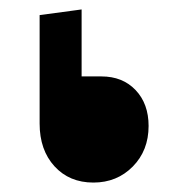

<svg xmlns="http://www.w3.org/2000/svg" viewBox="-20 -382 390 407"><path d="M195 -220Q240 -220 267.5 -191Q295 -162 295 -115Q295 -63 261.5 -29Q228 5 178 5Q127 5 95.5 -29.5Q64 -64 64 -120V-350L153 -362V-220Z"/></svg>

Font: Tajawal Black
Style: Regular
Weight: 900
Designer: Boutros Fonts
Foundry: Created by Boutros International 2017
Version: Version 1.700